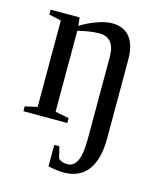

<svg xmlns="http://www.w3.org/2000/svg" viewBox="-105 -548 704 838"><g transform="rotate(15 247.5 -129.0)"><path d="M406.7 19Q406.7 114.3 369.9 163.6Q333 212.9 261.7 212.9Q231.4 212.9 190.9 204.1V106.9H213.9L227.1 160.2Q243.2 173.8 267.6 173.8Q296.4 173.8 311 143.1Q325.7 112.3 325.7 43.9V-327.1Q325.7 -414.1 254.9 -414.1Q215.8 -414.1 159.2 -399.9V-34.2L221.2 -22V0H22.9V-22L78.1 -34.2V-424.8L22.9 -437V-459H153.8L158.2 -421.9Q189.9 -442.4 229.7 -456.8Q269.5 -471.2 297.4 -471.2Q351.1 -471.2 378.9 -436.8Q406.7 -402.3 406.7 -335.9Z"/></g></svg>

Font: Liberation Serif
Style: Regular
Weight: 400
Designer: Steve Matteson
Foundry: Ascender Corporation
Version: Version 2.1.5